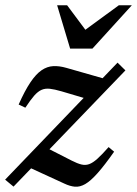

<svg xmlns="http://www.w3.org/2000/svg" viewBox="-26 -700 522 731"><path d="M-6.5 -16 421.5 -461.5 451.5 -432 25.5 10.5ZM70.5 -290 45 -302Q68.5 -355 89.8 -386.5Q111 -418 132.2 -432.5Q153.5 -447 176.5 -448.2Q199.5 -449.5 227 -441.5L390 -395L324 -318L207.5 -352.5Q181.5 -360 164 -362Q146.5 -364 132.5 -358Q118.5 -352 104.2 -335.8Q90 -319.5 70.5 -290ZM219 -1 78.5 -65.5 149 -138.5 247 -88.5Q268.5 -77.5 283.8 -73.8Q299 -70 313.2 -75Q327.5 -80 345 -95.8Q362.5 -111.5 387.5 -140L408.5 -122.5Q372 -70.5 345.5 -40.8Q319 -11 298.5 0.8Q278 12.5 259 10.8Q240 9 219 -1ZM476 -680 326 -515H241L191.5 -680H229.5L307 -576H284.5L426.5 -680Z"/></svg>

Font: Newsreader 16pt Medium
Style: Italic
Weight: 500
Italic angle: -17°
Designer: Hugues Gentile
Foundry: Production Type
Version: Version 1.003